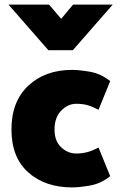

<svg xmlns="http://www.w3.org/2000/svg" viewBox="-20 -807 527 838"><path d="M17 -787H194L247 -725L299 -787H472L298 -588H191ZM410 -328Q381 -343 360 -348.5Q339 -354 313 -354Q276 -354 247 -324Q218 -294 218 -242Q218 -191 247 -164Q276 -137 313 -137Q337 -137 359 -142.5Q381 -148 410 -163L461 -38Q419 -5 372 3Q325 11 295 11Q177 11 103.5 -54.5Q30 -120 30 -242Q30 -364 103.5 -433Q177 -502 295 -502Q325 -502 372 -494Q419 -486 461 -453Z"/></svg>

Font: Palanquin Dark
Style: Bold
Weight: 700
Designer: Pria Ravichandran
Version: Version 1.000